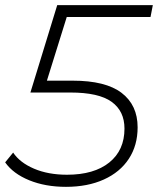

<svg xmlns="http://www.w3.org/2000/svg" viewBox="-25 -720 613 745"><path d="M234 -654 157 -407H257Q385 -407 447 -359.5Q509 -312 509 -226Q509 -156 475 -104Q441 -52 378 -23.5Q315 5 231 5Q151 5 88.5 -20.5Q26 -46 -5 -90L26 -128Q52 -89 107 -65.5Q162 -42 235 -42Q340 -42 399 -89.5Q458 -137 458 -221Q458 -289 408 -325Q358 -361 248 -361H93L197 -700H568L559 -654Z"/></svg>

Font: Montserrat Alternates Light
Style: Italic
Weight: 300
Italic angle: -11.3°
Designer: Julieta Ulanovsky
Foundry: Julieta Ulanovsky
Version: Version 7.200